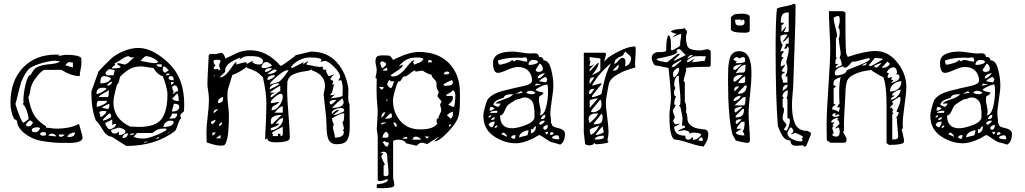

<svg xmlns="http://www.w3.org/2000/svg" viewBox="-20 -748 5384 1009"><path d="M55 -121Q35 -160 35 -207Q35 -323 100.5 -392Q166 -461 274 -461Q276 -461 285.5 -460.5Q295 -460 296 -460L283 -454Q292 -454 306 -457Q320 -460 328 -460Q394 -460 407 -443Q407 -441 407.5 -429.5Q408 -418 408 -417Q408 -404 403.5 -383Q399 -362 399 -348Q356 -348 302 -381H216Q202 -381 175.5 -348Q149 -315 142 -288Q141 -285 139.5 -273.5Q138 -262 135.5 -253Q133 -244 129 -238Q139 -179 157.5 -146Q176 -113 222 -84V-77Q231 -77 248 -74.5Q265 -72 274 -72Q350 -72 395 -97Q414 -34 414 -25Q414 3 341 3Q306 3 285 2.5Q264 2 225.5 -3Q187 -8 162.5 -17Q138 -26 112.5 -44.5Q87 -63 74 -90Q72 -94 71 -102.5Q70 -111 67 -115.5Q64 -120 55 -121ZM289 -41Q289 -29 298 -29Q312 -29 320 -41ZM374 -52Q344 -50 333 -29L342 -28Q374 -28 374 -52ZM191 -44Q191 -35 209 -35Q220 -35 222 -41Q222 -49 219.5 -51.5Q217 -54 210 -54Q191 -54 191 -44ZM255 -46Q237 -46 235 -35L276 -31Q275 -36 267 -41Q259 -46 255 -46ZM147 -63Q147 -53 167 -53Q179 -53 191 -72Q189 -79 178 -79Q147 -79 147 -63ZM116 -93Q116 -84 130 -84Q144 -84 153 -103Q153 -105 148.5 -109Q144 -113 142 -114L139 -115Q135 -115 129 -109.5Q123 -104 119.5 -99Q116 -94 116 -93ZM61 -202Q68 -175 82.5 -139Q97 -103 104 -103L129 -121L130 -124Q130 -140 120.5 -166.5Q111 -193 99 -202L104 -207Q103 -211 103 -220Q103 -259 115 -307Q127 -355 142 -355Q157 -389 182 -398.5Q207 -408 241 -410.5Q275 -413 296 -424Q281 -429 271 -429Q245 -429 205.5 -418Q166 -407 142 -393Q118 -379 92 -319Q89 -311 81.5 -281.5Q74 -252 68 -227Q62 -202 61 -202ZM363 -419 342 -422Q324 -411 324 -405L363 -393Z M644 19 566 -30Q541 -30 518.5 -68Q496 -106 484 -114Q460 -173 460 -267L498 -373Q499 -375 525 -401.5Q551 -428 564 -440Q591 -464 631 -480Q671 -496 707 -496Q758 -496 812 -460Q885 -411 916.5 -349Q948 -287 948 -197Q948 -194 947.5 -179.5Q947 -165 947 -164Q945 -160 936.5 -154.5Q928 -149 928 -139Q928 -129 934 -126Q925 -126 915 -94.5Q905 -63 898 -58Q795 19 644 19ZM750 -4Q739 -4 737 4L756 -3L753 -4ZM682 -29Q703 -20 733 -20Q752 -20 782 -30.5Q812 -41 833 -52Q854 -63 854 -65V-72Q853 -72 844.5 -72Q836 -72 834.5 -72Q833 -72 826.5 -71.5Q820 -71 817.5 -70Q815 -69 810 -67.5Q805 -66 801 -63.5Q797 -61 793 -58Q781 -49 780 -49H700ZM817 -29 798 -21 801 -20Q804 -20 805 -20Q815 -20 817 -29ZM652 -48Q641 -48 632.5 -40.5Q624 -33 624 -23Q652 -23 652 -48ZM605 -58V-38Q617 -38 628 -43Q639 -48 639 -58Q639 -65 625.5 -71Q612 -77 605 -77H602Q599 -76 582.5 -71Q566 -66 564 -65Q564 -46 583 -46Q596 -46 605 -58ZM679 -47Q665 -47 663 -40H666Q669 -39 670 -39Q680 -39 688 -46H684Q680 -47 679 -47ZM871 -52Q863 -52 860 -46L873 -52ZM534 -99V-95Q547 -69 555 -69Q566 -69 578 -77.5Q590 -86 590 -97Q574 -97 570 -89V-120L534 -102ZM577 -225Q576 -219 576 -209Q576 -125 663 -83Q667 -83 687 -82Q707 -81 710 -81Q797 -81 828.5 -122Q860 -163 860 -253Q860 -269 851.5 -300.5Q843 -332 835 -348Q808 -354 786 -391Q776 -391 754.5 -395Q733 -399 722 -399Q688 -399 665 -387Q642 -375 614 -348Q609 -343 606.5 -326Q604 -309 596 -305Q592 -296 585 -265.5Q578 -235 577 -225ZM875 -114Q862 -114 850.5 -104Q839 -94 839 -81Q892 -81 892 -108Q892 -114 875 -114ZM521 -120V-114Q539 -117 564 -132Q564 -152 555 -152L552 -151ZM883 -151Q883 -135 867 -126Q868 -126 875 -125.5Q882 -125 883 -125Q911 -125 911 -151ZM502 -157 509 -132Q510 -133 514.5 -135.5Q519 -138 521 -139.5Q523 -141 527 -144.5Q531 -148 533.5 -150.5Q536 -153 537.5 -156.5Q539 -160 539 -164Q529 -165 528 -165Q502 -165 502 -157ZM893 -203Q893 -193 888.5 -183Q884 -173 884 -162Q922 -162 922 -188Q922 -203 893 -203ZM516 -182 546 -175Q555 -175 555 -202Q551 -202 536.5 -195Q522 -188 516 -182ZM543 -218H498Q488 -218 488 -187Q499 -187 521 -197.5Q543 -208 543 -218ZM885 -230Q893 -217 919 -217Q919 -256 910 -256ZM552 -274Q547 -270 524.5 -258Q502 -246 498 -238H546Q552 -238 552 -274ZM518 -287Q487 -287 487 -254Q506 -254 539 -280Q539 -287 524 -287Q522 -287 520 -286H519ZM892 -266V-265Q892 -263 889.5 -259.5Q887 -256 885 -256Q886 -256 887 -255.5Q888 -255 889 -255Q891 -255 898 -261L905 -267Q916 -267 916 -274Q916 -280 911.5 -289.5Q907 -299 901 -299Q885 -299 885 -287Q885 -282 888.5 -275.5Q892 -269 892 -266ZM567 -318Q561 -318 552 -311Q543 -304 543 -298Q563 -298 570 -317Q568 -318 567 -318ZM879 -317V-303Q884 -303 888.5 -307.5Q893 -312 893 -317ZM525 -348Q507 -348 507 -310Q552 -310 564 -336Q548 -348 525 -348ZM866 -339Q866 -326 893 -326Q893 -348 880 -348Q866 -348 866 -339ZM534 -364Q534 -352 551 -352Q577 -352 577 -354L583 -379Q559 -385 555 -385Q552 -385 543.5 -377Q535 -369 534 -364ZM854 -361V-352Q871 -352 873 -361ZM835 -385Q835 -370 848 -366Q867 -378 867 -379Q865 -381 859.5 -386Q854 -391 850 -395Q846 -399 845 -399Q835 -399 835 -385ZM583 -416Q585 -413 585 -410Q585 -406 576.5 -400.5Q568 -395 568 -389H582Q614 -389 614 -398L596 -410Q596 -416 602 -416Q608 -416 620 -412.5Q632 -409 634 -409Q646 -409 664 -428Q682 -447 694 -447Q692 -446 679 -446Q661 -446 657 -453Q643 -453 618.5 -436Q594 -419 583 -416ZM803 -410Q803 -396 830 -396V-410ZM719 -428Q722 -428 751 -422Q780 -416 793 -416Q803 -416 812 -422Q802 -435 781.5 -444Q761 -453 746 -453Q743 -453 732.5 -443Q722 -433 719 -428Z M1066 -1Q1066 -6 1065.5 -28.5Q1065 -51 1065 -55Q1065 -83 1071.5 -137.5Q1078 -192 1078 -221Q1078 -246 1074 -270Q1070 -294 1070 -304Q1070 -335 1073.5 -390.5Q1077 -446 1077 -458L1084 -465Q1086 -464 1105 -464Q1118 -464 1128 -467Q1138 -470 1144 -470Q1151 -470 1157.5 -458Q1164 -446 1164 -440Q1176 -445 1196.5 -455.5Q1217 -466 1227.5 -470.5Q1238 -475 1256 -479.5Q1274 -484 1294 -484Q1383 -484 1453 -403Q1454 -403 1455 -402.5Q1456 -402 1457 -402Q1460 -402 1495 -427Q1530 -452 1534 -458Q1547 -461 1614 -477Q1699 -477 1749.5 -421Q1800 -365 1811 -280Q1811 -277 1810.5 -262Q1810 -247 1810 -237Q1810 -211 1817 -200Q1817 -173 1817.5 -131.5Q1818 -90 1818 -76Q1818 -34 1804.5 -12Q1791 10 1749 10Q1731 10 1719 1Q1707 -8 1702.5 -26Q1698 -44 1697 -59.5Q1696 -75 1695.5 -98.5Q1695 -122 1694 -132Q1694 -138 1687.5 -190Q1681 -242 1681 -249Q1681 -257 1684.5 -272.5Q1688 -288 1688 -295Q1688 -355 1620 -378V-384Q1611 -377 1579.5 -373Q1548 -369 1521.5 -357Q1495 -345 1490 -316Q1490 -312 1489.5 -293Q1489 -274 1489 -271Q1489 -229 1496 -146.5Q1503 -64 1503 -23Q1503 0 1427 0Q1385 0 1385 -21L1373 -14Q1380 -147 1380 -205Q1380 -258 1362 -341Q1343 -362 1326.5 -371.5Q1310 -381 1281 -390L1275 -396Q1272 -391 1246 -375.5Q1220 -360 1201 -354Q1201 -352 1189 -315Q1177 -278 1176 -268V-258Q1175 -247 1175 -243Q1175 -226 1179 -193.5Q1183 -161 1183 -144Q1183 0 1157 16Q1156 16 1147 16.5Q1138 17 1136 17Q1116 17 1074 3Q1064 0 1066 -1ZM1139 -39 1114 -21H1139ZM1729 -88Q1729 -71 1734.5 -55.5Q1740 -40 1740 -25Q1787 -25 1787 -54Q1787 -61 1780 -63Q1787 -65 1787 -75Q1787 -80 1783.5 -91Q1780 -102 1780 -107L1786 -113Q1789 -128 1789 -153Q1769 -153 1725 -126Q1725 -115 1730 -104.5Q1735 -94 1735 -88ZM1417 -39 1410 -33H1441V-45H1454Q1454 -43 1453 -40L1452 -38Q1452 -36 1460 -33L1466 -39V-82Q1456 -76 1440 -68.5Q1424 -61 1417 -56.5Q1410 -52 1410 -49Q1410 -44 1417 -39ZM1096 -52V-36Q1104 -36 1114 -52ZM1403 -75V-63Q1428 -64 1448 -83.5Q1468 -103 1468 -127Q1448 -127 1429 -98H1447Q1447 -88 1403 -75ZM1145 -107Q1130 -95 1130 -87Q1146 -87 1146 -100Q1146 -101 1146 -104ZM1089 -107Q1089 -97 1096 -95Q1109 -103 1114 -119Q1089 -111 1089 -107ZM1403 -103Q1403 -95 1410 -95L1460 -144Q1435 -144 1421.5 -137.5Q1408 -131 1405.5 -124Q1403 -117 1403 -103ZM1762 -168 1731 -144H1737Q1746 -144 1767.5 -153Q1789 -162 1789 -166Q1789 -181 1771 -181Q1768 -181 1758 -179Q1748 -177 1736 -171Q1724 -165 1724 -156V-153Q1725 -150 1725 -149Q1744 -170 1756 -170L1759 -169ZM1124 -174Q1104 -174 1102 -156L1105 -155Q1108 -155 1127 -174ZM1466 -189Q1449 -189 1423 -156H1466ZM1447 -212Q1440 -201 1423.5 -194.5Q1407 -188 1407 -168Q1429 -168 1447.5 -192.5Q1466 -217 1466 -239Q1466 -255 1457 -255Q1444 -255 1423.5 -237.5Q1403 -220 1403 -212Q1403 -206 1410 -206Q1414 -206 1425 -209Q1436 -212 1447 -212ZM1780 -231Q1757 -216 1725 -181Q1786 -181 1786 -212Q1786 -213 1780 -231ZM1712 -209Q1712 -205 1715 -202Q1718 -199 1720 -199Q1725 -199 1749 -223H1743Q1712 -223 1712 -209ZM1153 -238Q1143 -237 1134.5 -229.5Q1126 -222 1126 -212L1127 -206Q1143 -208 1148 -214.5Q1153 -221 1153 -238ZM1743 -254 1718 -231Q1719 -231 1744 -234.5Q1769 -238 1780 -243Q1780 -250 1780.5 -262Q1781 -274 1781 -281Q1781 -305 1774 -326H1756Q1759 -327 1763.5 -334.5Q1768 -342 1768 -343Q1768 -363 1736.5 -395.5Q1705 -428 1687 -428Q1682 -428 1676 -425.5Q1670 -423 1664 -423Q1664 -424 1666.5 -427Q1669 -430 1669 -432Q1669 -446 1608 -446Q1580 -446 1552.5 -432Q1525 -418 1509 -396L1515 -390L1577 -422L1571 -409Q1591 -423 1601 -428L1589 -409Q1654 -396 1659 -396Q1661 -396 1668 -397Q1675 -398 1676 -398Q1676 -381 1683 -381Q1684 -381 1688 -381.5Q1692 -382 1695 -382Q1694 -373 1694 -371Q1696 -369 1698.5 -363Q1701 -357 1703.5 -352.5Q1706 -348 1709 -348Q1715 -348 1737 -359Q1717 -339 1717 -332Q1717 -328 1724 -326Q1731 -324 1731 -323Q1731 -313 1725 -304H1737Q1732 -298 1728.5 -276.5Q1725 -255 1713 -249L1716 -248Q1719 -248 1722 -248Q1735 -248 1743 -254ZM1429 -261Q1402 -255 1402 -241Q1402 -238 1403 -236Q1411 -238 1429 -253.5Q1447 -269 1453 -269V-297Q1441 -292 1419.5 -277.5Q1398 -263 1398 -261ZM1441 -310Q1425 -310 1411 -301.5Q1397 -293 1397 -278Q1433 -295 1447 -304Q1447 -310 1441 -310ZM1490 -379Q1474 -379 1436 -347Q1398 -315 1398 -304Q1413 -309 1428 -312.5Q1443 -316 1448 -319.5Q1453 -323 1464 -335Q1475 -347 1497 -378H1494Q1491 -379 1490 -379ZM1423 -354Q1385 -351 1385 -331Q1385 -328 1392 -328Q1395 -328 1409 -335.5Q1423 -343 1423 -348ZM1164 -371 1133 -341Q1154 -341 1172 -361.5Q1190 -382 1203 -402Q1216 -422 1225 -422L1219 -409Q1227 -410 1246 -415.5Q1265 -421 1275 -421V-413Q1282 -413 1293 -420.5Q1304 -428 1312 -428L1305 -422Q1320 -409 1340 -409Q1362 -409 1362 -425Q1362 -453 1298 -453Q1285 -453 1280.5 -453Q1276 -453 1268 -451Q1260 -449 1253.5 -445Q1247 -441 1238 -433L1244 -446Q1163 -416 1163 -378Q1163 -373 1164 -371ZM1108 -354 1102 -348H1108ZM1423 -384Q1420 -384 1402.5 -372.5Q1385 -361 1385 -359Q1423 -359 1435 -378ZM1403 -390Q1372 -390 1372 -370Q1396 -370 1410 -390ZM1127 -386V-378L1139 -384Q1132 -392 1132 -407Q1132 -411 1135.5 -418Q1139 -425 1139 -428Q1139 -434 1117 -434Q1102 -434 1102 -425Q1102 -420 1105 -413.5Q1108 -407 1111 -407Q1112 -407 1114 -409L1102 -390Q1102 -389 1105 -386.5Q1108 -384 1110 -384Q1113 -384 1119.5 -385Q1126 -386 1127 -386ZM1354 -400Q1354 -390 1366 -390Q1386 -390 1410 -403Q1393 -422 1380 -422Q1376 -422 1373 -421Q1370 -420 1368.5 -419.5Q1367 -419 1364.5 -416Q1362 -413 1361 -412Q1360 -411 1357.5 -406Q1355 -401 1354 -400Z M1960 221Q2019 215 2019 194Q2010 194 1998 199Q1986 204 1978 204Q1965 204 1965 196V-31Q1965 -39 1962 -54L1960 -69Q1960 -74 1962.5 -112.5Q1965 -151 1965 -155Q1965 -177 1962 -205.5Q1959 -234 1959 -272Q1959 -324 1960 -334L1953 -339Q1960 -367 1960 -383Q1960 -385 1953 -420Q1953 -444 1961 -450.5Q1969 -457 1991 -457Q2022 -457 2028 -454.5Q2034 -452 2046 -433Q2128 -475 2181 -475Q2282 -475 2339.5 -416Q2397 -357 2397 -261V-217Q2397 -152 2385 -124Q2373 -95 2330 -50Q2287 -5 2261 -5Q2286 -27 2286 -28Q2286 -29 2285 -29L2231 5Q2228 9 2225 9Q2223 9 2213.5 5.5Q2204 2 2198 2Q2183 2 2170 18Q2163 17 2114 5Q2106 -14 2070 -14Q2065 -14 2055.5 -11.5Q2046 -9 2046 -7V191Q2052 207 2052 226Q2052 241 1986 241Q1969 241 1960 240ZM1996 122V172Q1996 174 2003 178Q2022 178 2022 167Q2022 150 2018.5 119.5Q2015 89 2015 72Q2015 49 1993 49Q1991 49 1978 57H1996Q1984 69 1984 77Q1984 79 1993 97.5Q2002 116 2003 117ZM1990 -1Q1994 2 2000 12Q2006 22 2015 23Q2023 15 2023 1Q2006 1 2003 -7Q2002 -7 1990 -1ZM2194 -14Q2180 -30 2165 -30Q2151 -30 2148 -14ZM2120 -28Q2098 -28 2096 -19H2120ZM2212 -31 2224 -19Q2233 -24 2233 -31ZM2009 -56Q1993 -48 1990 -25Q1993 -25 1999 -24.5Q2005 -24 2007 -24Q2022 -24 2022 -35Q2022 -47 2009 -56ZM2045 -219Q2046 -155 2084.5 -111.5Q2123 -68 2188 -68Q2260 -68 2279 -100Q2274 -102 2274 -112Q2274 -126 2284 -126Q2284 -135 2291.5 -148.5Q2299 -162 2299 -170Q2299 -175 2296 -184.5Q2293 -194 2293 -199Q2293 -201 2297 -207L2301 -213Q2301 -216 2290 -228Q2279 -240 2279 -244Q2279 -248 2282.5 -254.5Q2286 -261 2286 -263L2285 -266Q2284 -268 2282 -271.5Q2280 -275 2278 -279Q2276 -283 2275 -286.5Q2274 -290 2274 -291V-308Q2274 -321 2261 -332.5Q2248 -344 2248 -356Q2241 -356 2229.5 -361Q2218 -366 2210 -371Q2202 -376 2201 -377Q2193 -377 2163 -371V-378Q2154 -378 2135 -362Q2116 -346 2107 -346Q2103 -346 2101 -347L2083 -321H2077Q2070 -321 2057.5 -279.5Q2045 -238 2045 -219ZM2046 -105 2058 -81Q2065 -81 2065 -91Q2061 -105 2046 -105ZM2343 -94Q2340 -92 2340 -90Q2340 -85 2342 -81L2354 -93Q2344 -94 2343 -94ZM2006 -105Q1983 -105 1983 -96Q1984 -94 1984 -93Q2006 -100 2009 -105ZM2027 -149 2003 -124Q2040 -124 2040 -137Q2040 -152 2033 -152Q2030 -152 2027 -149ZM2329 -142 2348 -124Q2361 -133 2361 -152Q2361 -153 2360 -157V-161Q2340 -156 2329 -142ZM2003 -161Q1984 -152 1984 -130Q2003 -141 2003 -161ZM2336 -199Q2337 -197 2348 -192L2360 -186H2363Q2368 -186 2370.5 -209.5Q2373 -233 2373 -247Q2373 -255 2369.5 -264Q2366 -273 2360 -273Q2352 -265 2344.5 -260.5Q2337 -256 2333.5 -255Q2330 -254 2327.5 -251.5Q2325 -249 2325 -244H2358Q2360 -237 2360 -231Q2360 -216 2336 -199ZM2015 -229 2009 -217H2015ZM1972 -291Q1974 -286 1979.5 -281.5Q1985 -277 1988 -277Q1990 -277 1993 -282Q1996 -287 1996 -291ZM2015 -303Q2016 -299 2022.5 -292.5Q2029 -286 2033 -284Q2040 -288 2045 -303Q2050 -318 2052 -321H2027L2033 -327Q2031 -328 2030 -328Q2024 -328 2019.5 -318.5Q2015 -309 2015 -303ZM2311 -303Q2311 -297 2320 -297Q2360 -297 2360 -313Q2360 -322 2354 -327Q2341 -322 2326 -314Q2311 -306 2311 -303ZM2033 -352Q2037 -346 2046 -346Q2063 -346 2081 -359Q2099 -372 2111 -388Q2123 -404 2136 -418Q2149 -432 2157 -433Q2151 -421 2151 -420L2157 -408Q2164 -412 2174.5 -415.5Q2185 -419 2192.5 -423.5Q2200 -428 2206 -438Q2194 -446 2174 -446Q2140 -446 2119 -436Q2098 -426 2077 -401Q2078 -400 2079 -400Q2080 -400 2082.5 -401.5Q2085 -403 2088.5 -405Q2092 -407 2096 -408V-407Q2097 -406 2097 -405Q2097 -398 2083.5 -387.5Q2070 -377 2053.5 -367Q2037 -357 2033 -352ZM2329 -372Q2316 -372 2311 -358H2316Q2322 -357 2323 -357Q2339 -357 2342 -365Q2338 -372 2329 -372ZM2015 -391Q2002 -391 1990 -377H2015ZM1978 -414Q1978 -412 1982.5 -401Q1987 -390 1990 -389Q2009 -403 2009 -411Q2009 -417 1999.5 -421.5Q1990 -426 1985 -426Q1984 -426 1981 -421.5Q1978 -417 1978 -414ZM2240 -433Q2229 -433 2229 -420H2250Q2250 -433 2240 -433Z M2817 -38Q2809 -38 2794.5 -28Q2780 -18 2776 -18Q2726 5 2693 5Q2630 5 2575 -32.5Q2520 -70 2520 -140Q2520 -153 2527.5 -181.5Q2535 -210 2541 -223Q2563 -255 2623 -270.5Q2683 -286 2729.5 -295.5Q2776 -305 2776 -325Q2776 -355 2756.5 -375.5Q2737 -396 2702 -396Q2680 -396 2645.5 -380.5Q2611 -365 2597 -365Q2571 -365 2571 -418Q2571 -477 2675 -477Q2688 -477 2720 -472Q2752 -467 2764 -467Q2767 -467 2775 -467.5Q2783 -468 2787 -468Q2812 -468 2812 -449Q2836 -449 2836 -431Q2864 -431 2876 -385Q2888 -339 2888 -299Q2888 -273 2880 -223Q2872 -173 2872 -148Q2872 -142 2874 -130.5Q2876 -119 2876 -113Q2876 -112 2875.5 -109Q2875 -106 2875 -104Q2880 -94 2881 -93Q2881 -86 2891.5 -81.5Q2902 -77 2915 -74.5Q2928 -72 2938.5 -64.5Q2949 -57 2949 -45Q2949 -2 2924 12Q2893 2 2881 0Q2871 -2 2845 -20Q2819 -38 2817 -38ZM2665 -26Q2678 -18 2680 -18Q2689 -18 2689 -37L2684 -38Q2672 -38 2665 -26ZM2881 -26Q2881 -16 2919 -16Q2919 -37 2909 -37Q2887 -37 2881 -26ZM2758 -63Q2742 -63 2725 -52.5Q2708 -42 2708 -26L2751 -37Q2753 -37 2758 -63ZM2615 -43Q2617 -42 2624 -38.5Q2631 -35 2636.5 -32.5Q2642 -30 2645 -30Q2645 -35 2637.5 -43Q2630 -51 2626 -51Q2619 -51 2615 -43ZM2881 -54Q2870 -54 2870 -39Q2887 -39 2890 -46Q2885 -54 2881 -54ZM2846 -55Q2846 -46 2853 -42Q2861 -47 2861 -55ZM2770 -69V-48Q2780 -48 2788 -57.5Q2796 -67 2796 -78L2795 -82Q2795 -86 2795 -87L2782 -74L2784 -69ZM2835 -75Q2835 -72 2837.5 -69Q2840 -66 2842 -66Q2859 -66 2859 -92Q2853 -92 2844 -87Q2835 -82 2835 -75ZM2594 -89Q2581 -89 2579 -75Q2594 -77 2594 -89ZM2608 -141Q2608 -74 2671 -74Q2700 -74 2744.5 -91.5Q2789 -109 2789 -134V-138Q2789 -156 2788.5 -165.5Q2788 -175 2785.5 -190.5Q2783 -206 2777.5 -214.5Q2772 -223 2761 -229.5Q2750 -236 2734 -236Q2729 -236 2719 -231.5Q2709 -227 2705 -227Q2698 -227 2689.5 -222.5Q2681 -218 2668.5 -209.5Q2656 -201 2653 -199Q2644 -194 2633 -167.5Q2622 -141 2608 -141ZM2548 -93Q2549 -90 2552.5 -86.5Q2556 -83 2559 -81Q2562 -79 2563 -79Q2570 -79 2575 -91Q2580 -103 2580 -109Q2555 -109 2548 -93ZM2813 -100Q2815 -93 2823 -93Q2825 -93 2834 -100.5Q2843 -108 2843 -111Q2843 -114 2839 -114Q2821 -114 2813 -100ZM2581 -132Q2567 -132 2560 -117Q2581 -117 2581 -132ZM2846 -145Q2838 -145 2830.5 -137.5Q2823 -130 2823 -122Q2836 -122 2841 -127Q2846 -132 2846 -145ZM2560 -143Q2557 -143 2552 -139Q2547 -135 2547 -133L2548 -130Q2551 -130 2556 -133Q2561 -136 2561 -138V-140Q2560 -142 2560 -143ZM2812 -223Q2812 -212 2816.5 -194Q2821 -176 2821 -165Q2821 -154 2818 -141Q2840 -146 2850 -185Q2860 -224 2860 -268Q2860 -294 2857 -304Q2835 -304 2795 -278Q2797 -270 2815 -266.5Q2833 -263 2837 -260Q2833 -254 2829 -250.5Q2825 -247 2822 -246Q2819 -245 2816.5 -243Q2814 -241 2813 -236.5Q2812 -232 2812 -223ZM2591 -155Q2594 -158 2594 -165Q2594 -166 2589 -166Q2560 -166 2554 -155ZM2560 -186Q2553 -186 2553 -166Q2568 -166 2579 -179Q2569 -186 2560 -186ZM2572 -199Q2574 -196 2584 -191Q2594 -186 2597 -186Q2599 -186 2605 -193.5Q2611 -201 2611 -204H2584Q2589 -213 2628.5 -226Q2668 -239 2677 -253H2673Q2630 -253 2628 -235Q2623 -233 2614 -230Q2605 -227 2600 -225Q2595 -223 2589 -219.5Q2583 -216 2579 -211Q2575 -206 2572 -199ZM2746 -260Q2757 -253 2776 -253Q2785 -253 2795 -260Q2780 -271 2768 -271Q2751 -271 2746 -260ZM2718 -269 2690 -255 2727 -260ZM2798 -309 2789 -298 2824 -303ZM2813 -321 2850 -315 2851 -318Q2853 -321 2854.5 -324.5Q2856 -328 2856 -329Q2856 -333 2852.5 -338Q2849 -343 2847 -343Q2841 -343 2829.5 -335.5Q2818 -328 2813 -321ZM2844 -365Q2842 -364 2837.5 -363Q2833 -362 2831 -361Q2829 -360 2825 -358.5Q2821 -357 2819 -356Q2817 -355 2814 -353Q2811 -351 2809.5 -348.5Q2808 -346 2807 -343Q2806 -340 2806 -336Q2825 -336 2844 -365ZM2795 -381Q2795 -378 2799 -374Q2803 -370 2808 -370Q2833 -370 2833 -388Q2833 -395 2827.5 -404Q2822 -413 2815 -413ZM2597 -430Q2597 -415 2604 -408Q2615 -408 2639.5 -415.5Q2664 -423 2671 -433L2681 -425Q2682 -425 2687.5 -429Q2693 -433 2696 -433Q2707 -433 2722.5 -428.5Q2738 -424 2751 -424Q2751 -447 2740 -447Q2738 -447 2731.5 -445.5Q2725 -444 2722 -444Q2703 -445 2696 -445Q2640 -445 2597 -430ZM2780 -433Q2771 -433 2764 -425.5Q2757 -418 2757 -408Q2758 -408 2762 -407.5Q2766 -407 2767 -407Q2777 -407 2792 -411.5Q2807 -416 2807 -423Q2807 -433 2780 -433Z M3048 -53V-471H3153Q3165 -471 3165 -463Q3165 -460 3160 -443Q3155 -426 3155 -424L3178 -447Q3266 -504 3318 -504Q3321 -500 3321 -480Q3321 -470 3319 -446.5Q3317 -423 3317 -410Q3317 -404 3319 -394Q3319 -393 3286 -383.5Q3253 -374 3217.5 -352Q3182 -330 3178 -299Q3177 -294 3173.5 -275.5Q3170 -257 3167 -238.5Q3164 -220 3164 -209Q3164 -184 3171 -132.5Q3178 -81 3178 -54Q3178 -36 3172 -10L3178 -3Q3177 3 3152 6.5Q3127 10 3116 10Q3106 10 3104 3Q3097 16 3076 16Q3073 16 3064 13.5Q3055 11 3055 10ZM3153 -35Q3112 -35 3104 -15H3117Q3153 -15 3153 -27ZM3079 -64Q3079 -54 3085 -39Q3099 -46 3111 -60Q3123 -74 3128 -89Q3123 -86 3109 -81Q3095 -76 3087 -72Q3079 -68 3079 -64ZM3147 -84Q3124 -62 3110 -39H3117Q3122 -39 3137.5 -45Q3153 -51 3153 -53ZM3141 -151Q3135 -142 3120 -124Q3105 -106 3098 -95Q3127 -95 3137 -101.5Q3147 -108 3147 -133Q3147 -145 3141 -151ZM3073 -120Q3073 -119 3079 -101Q3082 -104 3089.5 -111Q3097 -118 3101.5 -122.5Q3106 -127 3111.5 -133Q3117 -139 3119.5 -143.5Q3122 -148 3122 -151Q3118 -152 3117 -152Q3073 -152 3073 -120ZM3085 -163Q3089 -158 3095 -158Q3112 -158 3126.5 -169Q3141 -180 3141 -196Q3141 -218 3135 -225Q3134 -223 3114.5 -200.5Q3095 -178 3085 -163ZM3119 -231Q3079 -225 3079 -219V-181L3122 -231ZM3091 -244V-237Q3103 -238 3120 -244.5Q3137 -251 3141 -255Q3143 -263 3147 -283Q3151 -303 3153 -311.5Q3155 -320 3159.5 -336.5Q3164 -353 3168 -364Q3172 -375 3178 -389Q3184 -403 3191 -416Q3127 -363 3091 -299H3095Q3131 -308 3141 -311V-306ZM3098 -281Q3075 -281 3075 -255H3085L3104 -281ZM3104 -342Q3088 -342 3083 -336Q3078 -330 3078 -317Q3078 -316 3078.5 -311.5Q3079 -307 3079 -306ZM3126 -419Q3126 -394 3091 -354Q3105 -359 3120 -367.5Q3135 -376 3135 -380V-441L3079 -448V-428H3083Q3083 -421 3080.5 -414Q3078 -407 3078 -401Q3095 -401 3110 -416L3079 -385V-372L3087 -380Q3094 -389 3101.5 -397Q3109 -405 3116.5 -412Q3124 -419 3126 -419ZM3230 -409 3200 -378Q3205 -377 3206 -377Q3217 -377 3224 -383.5Q3231 -390 3231 -400V-404Q3230 -408 3230 -409ZM3251 -444Q3267 -444 3267 -422Q3267 -418 3266 -410Q3265 -402 3265 -399Q3296 -409 3296 -444Q3296 -452 3282 -462.5Q3268 -473 3268 -477Q3268 -478 3270 -480Q3257 -467 3257 -466Q3257 -465 3257 -463L3258 -461Q3252 -455 3238.5 -449.5Q3225 -444 3217 -436Q3209 -428 3209 -412Q3218 -414 3230 -429Q3242 -444 3251 -444Z M3531 -14Q3498 -14 3498 -141Q3498 -160 3502 -190Q3506 -220 3506 -230Q3506 -278 3493 -391Q3485 -392 3458.5 -398Q3432 -404 3424 -404Q3419 -404 3412 -418.5Q3405 -433 3405 -442Q3405 -459 3416.5 -467Q3428 -475 3442 -474.5Q3456 -474 3468 -475.5Q3480 -477 3481 -483Q3481 -551 3493 -563Q3506 -558 3506 -516Q3506 -508 3506 -498L3505 -489L3511 -483L3522 -488Q3534 -494 3544.5 -500.5Q3555 -507 3555 -512Q3555 -513 3554.5 -516Q3554 -519 3554 -521V-520Q3560 -557 3560 -570H3558Q3554 -570 3533 -560.5Q3512 -551 3511 -551Q3516 -556 3536 -570Q3516 -574 3505 -582Q3518 -593 3543.5 -594.5Q3569 -596 3579 -600Q3579 -596 3585 -590.5Q3591 -585 3591 -582Q3591 -581 3588 -570Q3585 -559 3585 -557Q3585 -508 3600 -495.5Q3615 -483 3659 -483Q3666 -483 3679 -486Q3692 -489 3701 -489Q3704 -489 3709.5 -484.5Q3715 -480 3715 -477V-403L3708 -397Q3618 -397 3585 -391Q3585 -390 3585.5 -387.5Q3586 -385 3586 -384Q3586 -374 3579.5 -353Q3573 -332 3573 -323Q3573 -321 3575.5 -318.5Q3578 -316 3579 -316V-212Q3586 -205 3586 -181Q3586 -176 3586 -170Q3586 -164 3585.5 -160.5Q3585 -157 3585 -156Q3590 -155 3591 -142.5Q3592 -130 3593.5 -115.5Q3595 -101 3613 -87Q3631 -73 3665 -70L3672 -69Q3680 -68 3682 -68Q3684 -68 3689.5 -66Q3695 -64 3696.5 -61.5Q3698 -59 3700 -55Q3702 -51 3702 -45Q3702 -32 3700 -23Q3698 -14 3696 -9.5Q3694 -5 3688 5Q3682 15 3678 22Q3652 20 3602 3.5Q3552 -13 3531 -14ZM3665 -27Q3651 -19 3651 -8H3674Q3674 -24 3665 -27ZM3581 -35Q3581 -14 3596 -14Q3610 -14 3616 -27Q3617 -27 3619 -25.5Q3621 -24 3622 -24V-13Q3646 -13 3665 -39Q3663 -51 3622 -51Q3612 -51 3603 -45Q3604 -46 3604 -49Q3604 -55 3593 -59.5Q3582 -64 3576 -64Q3570 -64 3559.5 -61Q3549 -58 3542 -58Q3543 -61 3552.5 -66Q3562 -71 3570 -74L3579 -77L3580 -79Q3580 -88 3573 -88Q3572 -88 3569 -87.5Q3566 -87 3564 -87Q3564 -90 3565.5 -106.5Q3567 -123 3567 -125Q3566 -137 3561 -161Q3556 -185 3555 -187L3548 -193L3555 -199Q3555 -200 3555.5 -209Q3556 -218 3556 -222Q3556 -244 3551.5 -285.5Q3547 -327 3547 -350Q3535 -350 3529 -335.5Q3523 -321 3523 -307Q3523 -295 3526 -291Q3529 -287 3529 -286Q3529 -282 3525.5 -277Q3522 -272 3522 -263Q3522 -242 3532 -242Q3534 -242 3536 -243Q3531 -243 3527 -227.5Q3523 -212 3523 -199Q3530 -199 3530 -194Q3530 -190 3523 -180.5Q3516 -171 3516 -170Q3516 -158 3521 -148Q3526 -138 3526 -134Q3526 -126 3517 -113Q3524 -95 3529 -95Q3547 -95 3555 -101Q3551 -95 3539.5 -89Q3528 -83 3523 -82Q3523 -35 3581 -35ZM3517 -361Q3517 -342 3523 -341Q3549 -361 3549 -384L3548 -391Q3536 -391 3526.5 -380.5Q3517 -370 3517 -361ZM3560 -434Q3555 -431 3540.5 -423Q3526 -415 3518 -409Q3510 -403 3510 -397H3523L3560 -428ZM3431 -437Q3431 -431 3453.5 -426Q3476 -421 3486 -421L3542 -465H3555L3523 -434V-428L3585 -459Q3578 -462 3566.5 -476Q3555 -490 3549 -490Q3535 -490 3535 -477H3542Q3534 -464 3506 -456Q3478 -448 3454.5 -444Q3431 -440 3431 -437ZM3660 -453 3629 -452Q3621 -451 3606 -441.5Q3591 -432 3591 -428V-420Q3596 -420 3611.5 -429Q3627 -438 3629 -440L3616 -421Q3628 -421 3650 -424.5Q3672 -428 3683 -428L3690 -452Q3687 -452 3674.5 -452.5Q3662 -453 3660 -453ZM3616 -459Q3602 -459 3591 -440Q3596 -441 3607.5 -447.5Q3619 -454 3622 -459Z M3846 -10Q3844 -17 3837 -27Q3830 -37 3828 -46Q3806 -136 3806 -318Q3806 -323 3806 -334Q3806 -371 3807 -389.5Q3808 -408 3813 -432.5Q3818 -457 3831 -468Q3844 -479 3865 -479Q3929 -479 3929 -366Q3929 -315 3921.5 -251.5Q3914 -188 3914 -155Q3914 -131 3917.5 -83.5Q3921 -36 3921 -13Q3921 3 3908 3Q3878 0 3846 -10ZM3846 -52Q3852 -36 3892 -36Q3892 -41 3889.5 -46.5Q3887 -52 3884 -55Q3881 -58 3881 -59H3882Q3893 -65 3893 -108H3878Q3876 -108 3863.5 -92Q3851 -76 3851 -72V-71H3878ZM3846 -108Q3846 -99 3852 -96L3878 -120Q3877 -120 3873 -120.5Q3869 -121 3868 -121Q3849 -121 3846 -108ZM3846 -139V-131Q3871 -131 3880.5 -141Q3890 -151 3890 -176H3883ZM3846 -157 3878 -182V-188Q3840 -183 3840 -170Q3840 -157 3846 -157ZM3898 -238H3889Q3879 -233 3840 -194H3889Q3898 -194 3898 -238ZM3872 -245Q3859 -245 3847 -237Q3835 -229 3835 -217Q3846 -217 3859 -225.5Q3872 -234 3872 -245ZM3859 -262V-255Q3904 -255 3904 -299H3896ZM3859 -294Q3839 -294 3839 -277Q3840 -269 3840 -267L3865 -293L3863 -294Q3860 -294 3859 -294ZM3896 -348Q3869 -334 3859 -312H3863Q3867 -311 3868 -311Q3896 -311 3896 -318ZM3834 -325Q3834 -323 3836.5 -320.5Q3839 -318 3840 -318Q3862 -330 3883 -354H3879Q3875 -355 3874 -355Q3858 -355 3846 -347.5Q3834 -340 3834 -325ZM3898 -408Q3872 -408 3846 -362Q3857 -366 3868 -366.5Q3879 -367 3883.5 -366.5Q3888 -366 3892 -369.5Q3896 -373 3897 -381.5Q3898 -390 3898 -408ZM3834 -388 3833 -387Q3833 -385 3835.5 -382.5Q3838 -380 3840 -380Q3848 -380 3878 -410H3874Q3872 -410 3867 -409Q3862 -408 3854 -406Q3846 -404 3840 -399.5Q3834 -395 3834 -388ZM3852 -428 3846 -416H3856Q3896 -416 3896 -428Q3896 -440 3893.5 -444Q3891 -448 3884 -448Q3881 -448 3874 -444.5Q3867 -441 3865 -441Q3863 -441 3860 -444.5Q3857 -448 3852 -448Q3841 -448 3834 -435Q3842 -427 3849 -427L3850 -428Q3851 -428 3852 -428ZM3821 -658 3834 -669Q3839 -676 3889 -676Q3897 -676 3908.5 -671.5Q3920 -667 3920 -663V-589Q3920 -576 3894 -576Q3821 -576 3821 -595ZM3843 -645Q3843 -614 3860 -614Q3873 -614 3878.5 -614.5Q3884 -615 3888.5 -619Q3893 -623 3893 -632Q3893 -637 3889 -645Q3873 -638 3871 -638L3878 -645Z M4204 16Q4196 16 4182.5 17Q4169 18 4163 18Q4134 18 4134 -10Q4120 -10 4109.5 -16Q4099 -22 4090.5 -36.5Q4082 -51 4079 -58.5Q4076 -66 4068 -86Q4056 -230 4056 -493Q4056 -646 4063 -703Q4077 -710 4106 -715Q4135 -720 4149 -727Q4151 -728 4152 -728Q4161 -728 4161 -717Q4161 -641 4155.5 -500Q4150 -359 4149 -314Q4149 -293 4145.5 -256Q4142 -219 4142 -202Q4142 -172 4144.5 -150.5Q4147 -129 4154.5 -106.5Q4162 -84 4179 -72Q4196 -60 4222 -60Q4242 -53 4242 -47Q4242 -40 4229.5 -11.5Q4217 17 4217 19L4204 24ZM4118 -50Q4118 -29 4143 -17Q4168 -5 4189 -5Q4195 -5 4199 -13L4192 -18Q4200 -26 4200 -29Q4200 -31 4182.5 -40Q4165 -49 4161 -50Q4158 -50 4151 -46.5Q4144 -43 4136 -43Q4137 -43 4149 -55Q4149 -72 4136 -79Q4133 -79 4125.5 -65.5Q4118 -52 4118 -50ZM4099 -67Q4111 -61 4112 -61Q4117 -61 4124 -82Q4131 -103 4131 -111Q4131 -121 4128.5 -124Q4126 -127 4118 -127V-228L4112 -234Q4120 -234 4120 -273Q4110 -273 4101 -262.5Q4092 -252 4092 -241Q4092 -240 4095.5 -237.5Q4099 -235 4099 -234L4093 -228V-185Q4100 -183 4100 -172Q4100 -160 4096.5 -150Q4093 -140 4093 -128Q4093 -117 4103 -107Q4113 -97 4113 -90Q4113 -87 4106.5 -78.5Q4100 -70 4099 -67ZM4119 -303Q4093 -303 4093 -271Q4094 -271 4099.5 -275Q4105 -279 4106 -279.5Q4107 -280 4111 -283.5Q4115 -287 4116 -289Q4117 -291 4118 -295Q4119 -299 4119 -303ZM4087 -349Q4087 -342 4091 -333Q4095 -324 4095 -314H4118V-346H4106Q4118 -362 4118 -391Q4118 -397 4115 -407Q4112 -417 4112 -423Q4114 -433 4117.5 -445.5Q4121 -458 4123 -468.5Q4125 -479 4125 -494Q4125 -499 4118 -506Q4118 -492 4106 -492L4103 -493Q4100 -494 4099 -494Q4110 -500 4110 -518H4125V-555Q4103 -529 4096 -529L4095 -530Q4094 -530 4093 -530Q4112 -551 4118 -567Q4081 -567 4081 -553Q4081 -545 4082 -538Q4083 -531 4085 -526.5Q4087 -522 4089 -518.5Q4091 -515 4092 -513L4093 -511Q4093 -509 4087 -495.5Q4081 -482 4081 -475Q4087 -481 4093 -481Q4094 -481 4096.5 -478.5Q4099 -476 4099 -475Q4087 -463 4087 -454Q4087 -449 4092.5 -447Q4098 -445 4099 -444Q4083 -439 4083 -399Q4090 -399 4095.5 -403.5Q4101 -408 4103 -408Q4104 -408 4104 -408L4106 -407Q4104 -402 4087 -375Q4090 -370 4106 -370Q4104 -367 4095.5 -362Q4087 -357 4087 -349ZM4087 -617V-580Q4110 -609 4112 -610L4111 -606Q4110 -602 4106.5 -594Q4103 -586 4099 -580Q4104 -579 4110 -579Q4125 -579 4125 -585V-683Q4099 -683 4091 -670.5Q4083 -658 4083 -629H4097Q4097 -628 4098 -626L4099 -624Q4099 -622 4094.5 -619.5Q4090 -617 4087 -617Z M4639 2V-196Q4639 -304 4621 -344H4620Q4615 -344 4587.5 -360.5Q4560 -377 4558 -381Q4558 -380 4528 -375.5Q4498 -371 4466 -355.5Q4434 -340 4429 -313Q4423 -289 4423 -257Q4415 -124 4415 -98Q4415 -73 4416 -61L4410 -55Q4429 -25 4429 -16Q4429 2 4416 2H4343Q4340 -4 4333.5 -5Q4327 -6 4325 -11Q4325 -18 4324.5 -52.5Q4324 -87 4324 -93Q4324 -160 4333.5 -293.5Q4343 -427 4343 -493Q4343 -526 4339.5 -590.5Q4336 -655 4336 -689H4410L4423 -683V-631Q4423 -462 4429 -462L4435 -449Q4528 -480 4580 -480Q4648 -480 4695.5 -420Q4743 -360 4743 -292Q4743 -261 4733.5 -195Q4724 -129 4724 -96Q4724 -80 4725 -72Q4719 -72 4719 -67L4722 -54Q4725 -42 4728 -27Q4731 -12 4731 -5Q4731 5 4711.5 9Q4692 13 4672.5 13Q4653 13 4653 14Q4639 6 4639 2ZM4669 -147V-15Q4695 -15 4699 -23Q4700 -26 4700 -30Q4700 -45 4696.5 -77.5Q4693 -110 4693 -129H4688Q4703 -144 4703 -159H4692Q4692 -166 4702 -188Q4712 -210 4712 -229Q4712 -239 4706 -239L4669 -215Q4669 -203 4676 -203Q4657 -188 4657 -178L4669 -184Q4668 -183 4668 -181Q4668 -173 4676 -171Q4674 -169 4672 -168Q4669 -165 4669 -159Q4669 -158 4672 -155.5Q4675 -153 4676 -153ZM4354 -38Q4354 -36 4361 -33Q4368 -30 4373 -30Q4393 -30 4393 -55Q4393 -71 4386 -79Q4370 -72 4367 -72L4392 -97V-95Q4389 -117 4382 -117L4379 -116L4386 -129Q4357 -127 4348 -109Q4348 -104 4355 -104Q4362 -104 4367 -109L4355 -91L4361 -85Q4354 -82 4354 -73Q4354 -71 4357.5 -61.5Q4361 -52 4361 -48Q4354 -43 4354 -38ZM4354 -143Q4354 -134 4370 -134Q4385 -134 4392 -141Q4392 -142 4389.5 -144.5Q4387 -147 4386 -147Q4383 -147 4376 -144Q4369 -141 4367 -141L4373 -153Q4354 -153 4354 -143ZM4353 -173Q4360 -173 4371.5 -168.5Q4383 -164 4386 -159Q4393 -169 4393 -184H4379Q4384 -197 4392 -203Q4390 -233 4390 -262Q4390 -313 4398 -344Q4393 -339 4386 -339Q4369 -331 4364.5 -325.5Q4360 -320 4360 -305Q4360 -301 4361 -301L4373 -294L4361 -283V-203L4373 -196Q4353 -192 4353 -173ZM4682 -246Q4679 -242 4670 -237Q4661 -232 4661 -224Q4678 -224 4695.5 -241.5Q4713 -259 4713 -277Q4702 -277 4685 -267Q4668 -257 4668 -246ZM4717 -321Q4693 -321 4675 -306Q4657 -291 4657 -267Q4683 -267 4700 -281Q4717 -295 4717 -321ZM4676 -326 4662 -313Q4672 -313 4689.5 -321.5Q4707 -330 4707 -344Q4707 -358 4693 -358Q4692 -358 4690.5 -357.5Q4689 -357 4688 -357Q4694 -363 4694 -368Q4694 -378 4689 -386Q4684 -394 4676 -394Q4654 -394 4639 -368Q4647 -365 4651 -363Q4651 -362 4647 -353L4644 -344Q4644 -339 4651 -339Q4654 -339 4660 -341.5Q4666 -344 4669 -344L4662 -331ZM4367 -363Q4367 -351 4379 -351Q4404 -355 4414.5 -360.5Q4425 -366 4427.5 -372.5Q4430 -379 4435 -381Q4438 -383 4467.5 -394Q4497 -405 4522.5 -417Q4548 -429 4552 -437L4546 -443L4473 -424Q4470 -424 4465 -424L4460 -425Q4456 -422 4443 -407Q4430 -392 4420 -392Q4418 -392 4410 -400Q4396 -395 4389 -392Q4382 -389 4374.5 -381.5Q4367 -374 4367 -363ZM4386 -412Q4371 -401 4371 -392Q4375 -392 4383 -395.5Q4391 -399 4397.5 -402Q4404 -405 4404 -406Q4404 -414 4400 -428Q4396 -442 4392 -443L4395 -452Q4398 -461 4398 -462Q4398 -475 4393.5 -500.5Q4389 -526 4389 -541H4386Q4393 -554 4393 -579Q4393 -594 4389.5 -598Q4386 -602 4386 -603Q4386 -608 4389.5 -618Q4393 -628 4393 -640Q4393 -664 4386 -664Q4379 -664 4370 -660Q4361 -656 4361 -653Q4361 -639 4370 -605Q4379 -571 4379 -561Q4379 -551 4373 -548V-449L4379 -443Q4370 -443 4370 -412ZM4571 -400 4585 -392Q4591 -392 4614 -418L4609 -416Q4603 -415 4591.5 -410.5Q4580 -406 4571 -400ZM4644 -425 4614 -393 4617 -392Q4620 -392 4621 -392Q4644 -392 4657 -412ZM4546 -405 4552 -400Q4561 -400 4621 -437Q4612 -443 4577 -443ZM4534 -418 4509 -405 4513 -404Q4517 -404 4518 -404Q4534 -404 4534 -418Z M5166 -38Q5158 -38 5143.5 -28Q5129 -18 5125 -18Q5075 5 5042 5Q4979 5 4924 -32.5Q4869 -70 4869 -140Q4869 -153 4876.5 -181.5Q4884 -210 4890 -223Q4912 -255 4972 -270.5Q5032 -286 5078.5 -295.5Q5125 -305 5125 -325Q5125 -355 5105.5 -375.5Q5086 -396 5051 -396Q5029 -396 4994.5 -380.5Q4960 -365 4946 -365Q4920 -365 4920 -418Q4920 -477 5024 -477Q5037 -477 5069 -472Q5101 -467 5113 -467Q5116 -467 5124 -467.5Q5132 -468 5136 -468Q5161 -468 5161 -449Q5185 -449 5185 -431Q5213 -431 5225 -385Q5237 -339 5237 -299Q5237 -273 5229 -223Q5221 -173 5221 -148Q5221 -142 5223 -130.5Q5225 -119 5225 -113Q5225 -112 5224.5 -109Q5224 -106 5224 -104Q5229 -94 5230 -93Q5230 -86 5240.5 -81.5Q5251 -77 5264 -74.5Q5277 -72 5287.5 -64.5Q5298 -57 5298 -45Q5298 -2 5273 12Q5242 2 5230 0Q5220 -2 5194 -20Q5168 -38 5166 -38ZM5014 -26Q5027 -18 5029 -18Q5038 -18 5038 -37L5033 -38Q5021 -38 5014 -26ZM5230 -26Q5230 -16 5268 -16Q5268 -37 5258 -37Q5236 -37 5230 -26ZM5107 -63Q5091 -63 5074 -52.5Q5057 -42 5057 -26L5100 -37Q5102 -37 5107 -63ZM4964 -43Q4966 -42 4973 -38.5Q4980 -35 4985.5 -32.5Q4991 -30 4994 -30Q4994 -35 4986.5 -43Q4979 -51 4975 -51Q4968 -51 4964 -43ZM5230 -54Q5219 -54 5219 -39Q5236 -39 5239 -46Q5234 -54 5230 -54ZM5195 -55Q5195 -46 5202 -42Q5210 -47 5210 -55ZM5119 -69V-48Q5129 -48 5137 -57.5Q5145 -67 5145 -78L5144 -82Q5144 -86 5144 -87L5131 -74L5133 -69ZM5184 -75Q5184 -72 5186.5 -69Q5189 -66 5191 -66Q5208 -66 5208 -92Q5202 -92 5193 -87Q5184 -82 5184 -75ZM4943 -89Q4930 -89 4928 -75Q4943 -77 4943 -89ZM4957 -141Q4957 -74 5020 -74Q5049 -74 5093.5 -91.5Q5138 -109 5138 -134V-138Q5138 -156 5137.5 -165.5Q5137 -175 5134.5 -190.5Q5132 -206 5126.5 -214.5Q5121 -223 5110 -229.5Q5099 -236 5083 -236Q5078 -236 5068 -231.5Q5058 -227 5054 -227Q5047 -227 5038.5 -222.5Q5030 -218 5017.5 -209.5Q5005 -201 5002 -199Q4993 -194 4982 -167.5Q4971 -141 4957 -141ZM4897 -93Q4898 -90 4901.5 -86.5Q4905 -83 4908 -81Q4911 -79 4912 -79Q4919 -79 4924 -91Q4929 -103 4929 -109Q4904 -109 4897 -93ZM5162 -100Q5164 -93 5172 -93Q5174 -93 5183 -100.5Q5192 -108 5192 -111Q5192 -114 5188 -114Q5170 -114 5162 -100ZM4930 -132Q4916 -132 4909 -117Q4930 -117 4930 -132ZM5195 -145Q5187 -145 5179.5 -137.5Q5172 -130 5172 -122Q5185 -122 5190 -127Q5195 -132 5195 -145ZM4909 -143Q4906 -143 4901 -139Q4896 -135 4896 -133L4897 -130Q4900 -130 4905 -133Q4910 -136 4910 -138V-140Q4909 -142 4909 -143ZM5161 -223Q5161 -212 5165.5 -194Q5170 -176 5170 -165Q5170 -154 5167 -141Q5189 -146 5199 -185Q5209 -224 5209 -268Q5209 -294 5206 -304Q5184 -304 5144 -278Q5146 -270 5164 -266.5Q5182 -263 5186 -260Q5182 -254 5178 -250.5Q5174 -247 5171 -246Q5168 -245 5165.5 -243Q5163 -241 5162 -236.5Q5161 -232 5161 -223ZM4940 -155Q4943 -158 4943 -165Q4943 -166 4938 -166Q4909 -166 4903 -155ZM4909 -186Q4902 -186 4902 -166Q4917 -166 4928 -179Q4918 -186 4909 -186ZM4921 -199Q4923 -196 4933 -191Q4943 -186 4946 -186Q4948 -186 4954 -193.5Q4960 -201 4960 -204H4933Q4938 -213 4977.5 -226Q5017 -239 5026 -253H5022Q4979 -253 4977 -235Q4972 -233 4963 -230Q4954 -227 4949 -225Q4944 -223 4938 -219.5Q4932 -216 4928 -211Q4924 -206 4921 -199ZM5095 -260Q5106 -253 5125 -253Q5134 -253 5144 -260Q5129 -271 5117 -271Q5100 -271 5095 -260ZM5067 -269 5039 -255 5076 -260ZM5147 -309 5138 -298 5173 -303ZM5162 -321 5199 -315 5200 -318Q5202 -321 5203.5 -324.5Q5205 -328 5205 -329Q5205 -333 5201.5 -338Q5198 -343 5196 -343Q5190 -343 5178.5 -335.5Q5167 -328 5162 -321ZM5193 -365Q5191 -364 5186.5 -363Q5182 -362 5180 -361Q5178 -360 5174 -358.5Q5170 -357 5168 -356Q5166 -355 5163 -353Q5160 -351 5158.5 -348.5Q5157 -346 5156 -343Q5155 -340 5155 -336Q5174 -336 5193 -365ZM5144 -381Q5144 -378 5148 -374Q5152 -370 5157 -370Q5182 -370 5182 -388Q5182 -395 5176.5 -404Q5171 -413 5164 -413ZM4946 -430Q4946 -415 4953 -408Q4964 -408 4988.5 -415.5Q5013 -423 5020 -433L5030 -425Q5031 -425 5036.5 -429Q5042 -433 5045 -433Q5056 -433 5071.5 -428.5Q5087 -424 5100 -424Q5100 -447 5089 -447Q5087 -447 5080.5 -445.5Q5074 -444 5071 -444Q5052 -445 5045 -445Q4989 -445 4946 -430ZM5129 -433Q5120 -433 5113 -425.5Q5106 -418 5106 -408Q5107 -408 5111 -407.5Q5115 -407 5116 -407Q5126 -407 5141 -411.5Q5156 -416 5156 -423Q5156 -433 5129 -433Z"/></svg>

Font: CabinSketch
Style: Regular
Weight: 400
Designer: Pablo Impallari
Foundry: Pablo Impallari. www.impallari.com Igino Marini. www.ikern.com
Version: Version 1.002